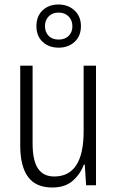

<svg xmlns="http://www.w3.org/2000/svg" viewBox="-20 -824 521 854"><path d="M407 -532V0H363L357 -92H353Q337 -49 303 -19.5Q269 10 213 10Q139 10 104.5 -37.5Q70 -85 70 -176V-532H125V-186Q125 -110 149 -74.5Q173 -39 221 -39Q352 -39 352 -240V-532ZM241 -612Q198 -612 170 -637.5Q142 -663 142 -708Q142 -752 169.5 -778Q197 -804 240 -804Q283 -804 311.5 -777.5Q340 -751 340 -708Q340 -664 312 -638Q284 -612 241 -612ZM241 -648Q269 -648 285.5 -664.5Q302 -681 302 -707Q302 -734 285 -751Q268 -768 241 -768Q213 -768 196.5 -751Q180 -734 180 -708Q180 -682 196 -665Q212 -648 241 -648Z"/></svg>

Font: Noto Sans Sinhala UI Condensed Light
Style: Regular
Weight: 300
Width: 3
Designer: Jelle Bosma - Monotype Design Team
Foundry: Monotype Imaging Inc.
Version: Version 2.006; ttfautohint (v1.8.4.7-5d5b)